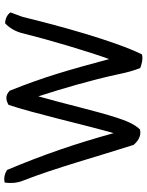

<svg xmlns="http://www.w3.org/2000/svg" viewBox="86 -749 685 897"><g transform="rotate(-90 428.5 -300.5)"><path d="M819 -594 798 -537C758 -372 687 -111 623 20C602 27 571 17 559 12C548 -16 538 -50 530 -91C502 -220 465 -345 427 -464C393 -346 360 -199 327 -97C314 -57 298 -15 272 11C240 19 214 -2 200 -19C148 -181 91 -388 34 -533C20 -566 21 -597 24 -621C48 -627 69 -619 83 -610C153 -444 206 -290 255 -112C297 -260 346 -480 387 -603C410 -616 430 -619 453 -598C517 -439 550 -323 601 -133C636 -229 691 -414 721 -535C728 -568 747 -600 768 -619C790 -619 810 -608 819 -594Z"/></g></svg>

Font: Snowfall
Style: Rev
Weight: 400
Designer: Jasper
Foundry: Cannot Into Space Fonts
Version: Version 0.9